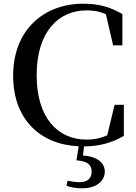

<svg xmlns="http://www.w3.org/2000/svg" viewBox="-20 -773 737 1037"><path d="M393 93C451 97 475 117 475 153C475 189 454 211 410 211C391 211 368 208 345 203L339 230C360 238 386 244 424 244C503 244 546 203 546 154C546 108 507 72 428 67L434 18C518 17 585 -2 649 -39V-207H599L559 -42C523 -26 488 -19 448 -19C293 -19 178 -135 178 -367C178 -598 293 -717 448 -717C487 -717 520 -711 552 -696L591 -528H641V-697C577 -734 516 -753 430 -753C217 -753 51 -612 51 -364C51 -127 199 8 405 17Z"/></svg>

Font: GenKiMin2 TW SB
Style: Regular
Weight: 600
Version: Version 2.100;PS 2.1;hotconv 16.6.51;makeotf.lib2.5.65220 DE